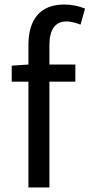

<svg xmlns="http://www.w3.org/2000/svg" viewBox="-20 -830 397 851"><path d="M337 -721 357 -792C330 -803 298 -810 265 -810C157 -810 106 -743 106 -630V-544L32 -539V-468H106V1H199V-468H314V-544H199V-629C199 -700 225 -735 275 -735C292 -735 312 -730 337 -721Z"/></svg>

Font: Bithumb Trading Sans
Style: Regular
Weight: 400
Designer: HamHyungwon
Foundry: Bithumb
Version: Version 1.300;FEAKit 1.0